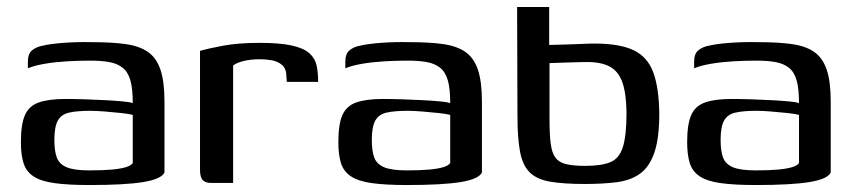

<svg xmlns="http://www.w3.org/2000/svg" viewBox="-20 -525 2451 551"><path d="M237 6Q175 6 136 0.5Q97 -5 76 -19Q55 -33 47.5 -57Q40 -81 40 -117Q40 -168 51.5 -194.5Q63 -221 91.5 -231Q120 -241 168 -241Q193 -241 223.5 -240Q254 -239 282.5 -237.5Q311 -236 332.5 -234Q354 -232 361 -229Q361 -271 354 -295Q347 -319 331.5 -331Q316 -343 293 -347Q270 -351 239 -351Q205 -351 171.5 -349Q138 -347 108.5 -342Q79 -337 60 -329V-348Q60 -371 72.5 -381Q85 -391 103 -394Q123 -399 162 -402Q201 -405 245 -404Q301 -404 340.5 -398.5Q380 -393 404.5 -376Q429 -359 440.5 -325Q452 -291 452 -234V-30Q443 -11 391 -2.5Q339 6 237 6ZM237 -36Q277 -36 302.5 -38.5Q328 -41 342 -45.5Q356 -50 361 -57V-195Q352 -198 329 -200.5Q306 -203 281 -205Q256 -207 239 -207Q202 -207 179 -202Q156 -197 146 -179Q136 -161 136 -123Q136 -92 143 -73Q150 -54 171.5 -45Q193 -36 237 -36Z M649 0H585Q570 0 562 -8Q554 -16 554 -38V-379Q578 -386 621 -394Q664 -402 724 -402Q783 -402 817 -394.5Q851 -387 867.5 -372.5Q884 -358 888.5 -337.5Q893 -317 893 -290H803L802 -304Q802 -328 789.5 -338.5Q777 -349 760 -352Q743 -355 726 -355Q700 -355 679.5 -350Q659 -345 649 -337Z M1148 6Q1086 6 1047 0.5Q1008 -5 987 -19Q966 -33 958.5 -57Q951 -81 951 -117Q951 -168 962.5 -194.5Q974 -221 1002.5 -231Q1031 -241 1079 -241Q1104 -241 1134.5 -240Q1165 -239 1193.5 -237.5Q1222 -236 1243.5 -234Q1265 -232 1272 -229Q1272 -271 1265 -295Q1258 -319 1242.5 -331Q1227 -343 1204 -347Q1181 -351 1150 -351Q1116 -351 1082.5 -349Q1049 -347 1019.5 -342Q990 -337 971 -329V-348Q971 -371 983.5 -381Q996 -391 1014 -394Q1034 -399 1073 -402Q1112 -405 1156 -404Q1212 -404 1251.5 -398.5Q1291 -393 1315.5 -376Q1340 -359 1351.5 -325Q1363 -291 1363 -234V-30Q1354 -11 1302 -2.5Q1250 6 1148 6ZM1148 -36Q1188 -36 1213.5 -38.5Q1239 -41 1253 -45.5Q1267 -50 1272 -57V-195Q1263 -198 1240 -200.5Q1217 -203 1192 -205Q1167 -207 1150 -207Q1113 -207 1090 -202Q1067 -197 1057 -179Q1047 -161 1047 -123Q1047 -92 1054 -73Q1061 -54 1082.5 -45Q1104 -36 1148 -36Z M1658 3Q1598 3 1559.5 -3.5Q1521 -10 1500.5 -30Q1480 -50 1472.5 -89Q1465 -128 1465 -193L1464 -505H1556V-396Q1560 -396 1575 -396.5Q1590 -397 1610.5 -397.5Q1631 -398 1651 -399Q1671 -400 1686 -400Q1758 -400 1798 -381Q1838 -362 1854.5 -318Q1871 -274 1872 -199Q1872 -127 1857.5 -86Q1843 -45 1816 -26Q1789 -7 1749 -2Q1709 3 1658 3ZM1659 -49Q1706 -49 1731.5 -59.5Q1757 -70 1767.5 -103Q1778 -136 1778 -203Q1777 -258 1766 -289Q1755 -320 1730.5 -333.5Q1706 -347 1665 -347Q1654 -347 1637 -346.5Q1620 -346 1603 -345.5Q1586 -345 1573.5 -344.5Q1561 -344 1557 -344V-182Q1557 -138 1560.5 -112Q1564 -86 1574 -72.5Q1584 -59 1604.5 -54Q1625 -49 1659 -49Z M2149 6Q2087 6 2048 0.5Q2009 -5 1988 -19Q1967 -33 1959.5 -57Q1952 -81 1952 -117Q1952 -168 1963.5 -194.5Q1975 -221 2003.5 -231Q2032 -241 2080 -241Q2105 -241 2135.5 -240Q2166 -239 2194.5 -237.5Q2223 -236 2244.5 -234Q2266 -232 2273 -229Q2273 -271 2266 -295Q2259 -319 2243.5 -331Q2228 -343 2205 -347Q2182 -351 2151 -351Q2117 -351 2083.5 -349Q2050 -347 2020.5 -342Q1991 -337 1972 -329V-348Q1972 -371 1984.5 -381Q1997 -391 2015 -394Q2035 -399 2074 -402Q2113 -405 2157 -404Q2213 -404 2252.5 -398.5Q2292 -393 2316.5 -376Q2341 -359 2352.5 -325Q2364 -291 2364 -234V-30Q2355 -11 2303 -2.5Q2251 6 2149 6ZM2149 -36Q2189 -36 2214.5 -38.5Q2240 -41 2254 -45.5Q2268 -50 2273 -57V-195Q2264 -198 2241 -200.5Q2218 -203 2193 -205Q2168 -207 2151 -207Q2114 -207 2091 -202Q2068 -197 2058 -179Q2048 -161 2048 -123Q2048 -92 2055 -73Q2062 -54 2083.5 -45Q2105 -36 2149 -36Z"/></svg>

Font: Genos Thin Medium
Style: Regular
Weight: 500
Version: Version 1.010